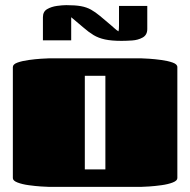

<svg xmlns="http://www.w3.org/2000/svg" viewBox="-20 -727 740 747"><path d="M530 0H170Q162 0 139.5 -1.5Q117 -3 91.5 -6.5Q66 -10 48 -17Q30 -24 30 -34V-466Q30 -477 48 -483.5Q66 -490 91.5 -493.5Q117 -497 139.5 -498.5Q162 -500 170 -500H530Q538 -500 560.5 -498.5Q583 -497 608.5 -493.5Q634 -490 652 -483.5Q670 -477 670 -466V-34Q670 -24 652 -17Q634 -10 608.5 -6.5Q583 -3 560.5 -1.5Q538 0 530 0ZM310 -68H390V-432H310ZM257 -570H147V-660Q147 -682 163.5 -691.5Q180 -701 201.5 -704Q223 -707 238 -707Q273 -707 295 -703Q317 -699 334 -689.5Q351 -680 369 -665Q387 -650 414 -627Q421 -621 427 -615.5Q433 -610 441 -605Q443 -611 443 -628.5Q443 -646 443 -653V-704H553V-614Q553 -591 535 -581Q517 -571 493.5 -569.5Q470 -568 453 -568Q414 -568 388.5 -573.5Q363 -579 344 -590.5Q325 -602 305 -619.5Q285 -637 257 -660Z"/></svg>

Font: Gajraj One
Style: Regular
Weight: 400
Designer: Saurabh Sharma
Foundry: Saurabh Sharma
Version: Version 1.000